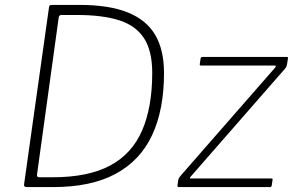

<svg xmlns="http://www.w3.org/2000/svg" viewBox="-20 -762 1201 782"><path d="M87 0Q83 0 80 -3Q77 -6 78 -11L180 -735Q181 -739 184 -740.5Q187 -742 191 -742H304Q424 -742 500 -711.5Q576 -681 612 -620Q648 -559 648 -465Q648 -315 599.5 -211.5Q551 -108 451 -54Q351 0 196 0H87ZM194 -40Q340 -40 429 -88Q518 -136 559 -231Q600 -326 600 -465Q600 -555 566.5 -606.5Q533 -658 465 -679.5Q397 -701 293 -701H230Q220 -701 219 -690L131 -53Q130 -45 132.5 -42.5Q135 -40 141 -40ZM709 0Q705 0 703.5 -2Q702 -4 703 -8L706 -29Q707 -34 710 -38.5Q713 -43 718 -49L1100 -486Q1104 -490 1103.5 -492.5Q1103 -495 1099 -495H799Q795 -495 794 -497Q793 -499 794 -503L797 -524Q798 -528 800 -529Q802 -530 805 -530H1149Q1153 -530 1153 -525L1149 -500Q1148 -494 1145.5 -489Q1143 -484 1138 -479L757 -43Q753 -39 753.5 -37Q754 -35 757 -35H1085Q1092 -35 1090 -29L1087 -8Q1086 -4 1085 -2Q1084 0 1079 0H709Z"/></svg>

Font: Libre Franklin Thin
Style: Italic
Weight: 100
Italic angle: -8°
Designer: Pablo Impallari, Rodrigo Fuenzalida, Nhung Nguyen
Foundry: Impallari Type
Version: Version 3.000